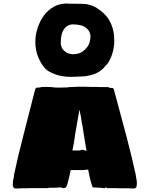

<svg xmlns="http://www.w3.org/2000/svg" viewBox="-20 -1066 848 1087"><path d="M53 -33Q53 -45 58 -60Q58 -67 59 -71.5Q60 -76 60 -79Q83 -188 111 -294L179 -560Q179 -562 182 -565Q185 -568 188 -570H195Q207 -570 214 -573Q220 -574 235 -574Q259 -574 271 -573Q289 -570 308 -570L360 -571Q368 -573 379 -573L423 -575H456Q475 -575 493 -574H521Q531 -573 550 -573H588Q591 -573 594 -572Q597 -571 599 -570Q603 -568 609 -568H618Q625 -563 625 -558L696 -294Q729 -167 748 -79Q748 -74 751 -60Q755 -40 755 -28Q755 -21 753 -9Q748 1 739 1H728Q715 1 708 0H686H665H648Q641 0 640 -1H585L584 -3Q582 -5 578 -5L575 -3Q575 -1 573 -1H570H563Q558 -3 545 -3Q521 -5 505 -5Q494 -28 479 -106Q458 -103 431 -103H405H380Q376 -88 375 -78Q374 -73 367 -44Q360 -15 354 -5L348 -3Q345 -2 343 -1.5Q341 -1 341 -1H339Q333 -1 331 -3Q327 -5 326 -5L288 -3H260Q255 -2 252 -1.5Q249 -1 248 -1H168H160Q151 0 123 0H99Q93 1 80 1H68Q49 1 53 -33ZM463 -253 455 -301Q453 -315 451 -326.5Q449 -338 448 -348Q445 -360 443.5 -370.5Q442 -381 440 -390Q439 -396 438 -405.5Q437 -415 435 -419L433 -431Q433 -435 431 -438L430 -444Q428 -438 428 -438V-434V-431Q428 -430 427 -427.5Q426 -425 425 -419Q424 -414 423 -406.5Q422 -399 420 -390L413 -349L405 -303L402 -281Q400 -273 398 -255Q389 -210 390 -214H434Q435 -215 437 -216.5Q439 -218 440 -218H443Q448 -218 451.5 -217Q455 -216 458 -215Q464 -213 470 -213Q464 -247 463 -253ZM258 -661Q238 -673 224 -692Q210 -711 198 -738Q180 -781 180 -830Q180 -868 192.5 -906.5Q205 -945 227 -976Q251 -1009 284 -1027.5Q317 -1046 355 -1046Q372 -1046 379 -1044Q379 -1045 382 -1045H384Q445 -1045 467 -1043Q500 -1037 525 -1023Q582 -986 602 -945Q627 -898 627 -836Q627 -800 616.5 -764.5Q606 -729 585 -700L580 -698Q552 -655 492 -640Q469 -634 444.5 -633Q420 -632 415 -632Q396 -632 387 -631Q316 -629 258 -661ZM458 -783Q481 -803 487 -826Q492 -841 492 -858V-863Q492 -876 482 -893Q464 -917 437 -923Q415 -928 393 -928Q367 -928 349 -909Q324 -882 324 -825V-820V-813Q325 -812 326 -810Q327 -808 327 -805Q330 -786 357 -768Q375 -759 393 -759Q434 -759 458 -783Z"/></svg>

Font: Sigmar One
Style: Regular
Weight: 400
Designer: Vernon Adams
Foundry: Vernon Adams
Version: Version 2.000